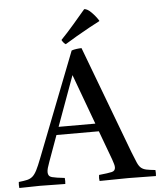

<svg xmlns="http://www.w3.org/2000/svg" viewBox="-83 -963 847 1015"><g transform="rotate(-5 340.5 -455.0)"><path d="M-22 1Q-24 -15 -22 -31Q6 -34 23 -38Q40 -42 52 -52.5Q64 -63 75 -84.5Q86 -106 101 -145L317 -699Q328 -703 343.5 -705Q359 -707 370 -707L585 -136Q599 -100 608 -79.5Q617 -59 628 -50Q639 -41 656 -37.5Q673 -34 703 -31Q705 -15 703 1Q668 1 631 0Q594 -1 557 -1Q519 -1 480.5 0Q442 1 404 1Q401 -14 404 -31Q453 -36 472 -40.5Q491 -45 491 -64Q491 -72 488 -82Q485 -92 480 -107L423 -261H198L148 -123Q141 -104 137.5 -91.5Q134 -79 134 -69Q134 -47 154.5 -41.5Q175 -36 222 -31Q224 -14 222 1Q188 1 155 0Q122 -1 88 -1Q60 -1 34 0Q8 1 -22 1ZM213 -303H408L310 -569ZM476 -844V-841Q454 -830 420.5 -811.5Q387 -793 351.5 -772.5Q316 -752 289 -735Q278 -741 268 -759Q302 -794 338 -836Q374 -878 402 -911Q418 -911 439.5 -889.5Q461 -868 476 -844Z"/></g></svg>

Font: Tiro Bangla
Style: Regular
Weight: 400
Designer: Bangla: John Hudson & Fiona Ross. Latin: John Hudson.
Foundry: Tiro Typeworks Ltd.
Version: Version 1.60